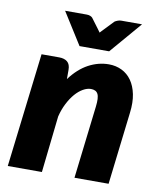

<svg xmlns="http://www.w3.org/2000/svg" viewBox="-82 -794 716 859"><g transform="rotate(10 276.0 -364.0)"><path d="M205 -429Q242.5 -479 287 -502.8Q331.5 -526.5 379 -526.5Q411 -526.5 437.8 -513.5Q464.5 -500.5 482.2 -475.5Q500 -450.5 507.5 -413.8Q515 -377 509 -329.5L470 0H315L354 -329.5Q356.5 -350.5 355.8 -365Q355 -379.5 350.5 -388Q346 -396.5 338 -400.2Q330 -404 319 -404Q302 -404 283.5 -393.5Q265 -383 248.2 -363.8Q231.5 -344.5 217.5 -317.2Q203.5 -290 195.5 -257L167 0H12L74 -518.5H154Q178 -518.5 191.5 -507.2Q205 -496 205 -470.5ZM493.5 -728.5 369.5 -584H235L144 -728.5H242.5Q251 -728.5 258 -725.8Q265 -723 268.5 -719L302.5 -673.5Q307 -668 313 -659Q316.5 -663 319.8 -666.5Q323 -670 326.5 -673.5L370 -719Q374.5 -722 382.5 -725.2Q390.5 -728.5 399 -728.5Z"/></g></svg>

Font: Lato ExtraBold
Style: Italic
Weight: 800
Italic angle: -7°
Designer: Lukasz Dziedzic with Adam Twardoch and Botio Nikoltchev
Foundry: tyPoland Lukasz Dziedzic
Version: Version 2.015; 2015-08-06; http://www.latofonts.com/